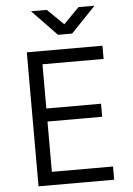

<svg xmlns="http://www.w3.org/2000/svg" viewBox="-62 -996 724 1042"><g transform="rotate(-5 300.0 -475.0)"><path d="M359 -810 493 -950H406L321 -864L233 -950H147L282 -810ZM517 0V-72H184V-346H482V-417H184V-658H517V-730H105V0Z"/></g></svg>

Font: Tekne LDO Light
Style: Regular
Weight: 300
Monospace: yes
Designer: Alessio Laiso, Mario Rullo, Paolo Rosset
Foundry: Alessio Laiso
Version: Version 1.000;hotconv 1.0.109;makeotfexe 2.5.65596